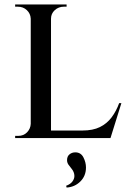

<svg xmlns="http://www.w3.org/2000/svg" viewBox="-20 -620 580 862"><path d="M209 -600V0H118V-600ZM466 -34 473 0H207V-34ZM525 -157 476 0H317L350 -34Q397 -34 428.5 -49.5Q460 -65 481 -93Q502 -121 515 -157ZM120 -64 131 0H48V-10Q48 -10 54.5 -10Q61 -10 62 -10Q86 -10 101.5 -26Q117 -42 118 -64ZM206 -536V-600H279V-590Q278 -590 272.5 -590Q267 -590 267 -590Q243 -590 226 -574.5Q209 -559 209 -536ZM120 -536H118Q117 -559 100.5 -574.5Q84 -590 60 -590Q60 -590 54 -590Q48 -590 48 -590V-600H120ZM281 99Q281 82 292 73Q303 64 318 64Q343 64 354.5 86.5Q366 109 366 132Q366 170 340.5 195Q315 220 279 222L277 214Q296 207 305 195Q314 183 314 170Q314 161 310.5 152.5Q307 144 301 137Q294 129 287.5 119.5Q281 110 281 99Z"/></svg>

Font: Cinzel Medium
Style: Regular
Weight: 500
Designer: Natanael Gama
Version: Version 2.000